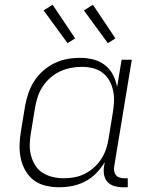

<svg xmlns="http://www.w3.org/2000/svg" viewBox="-20 -782 640 810"><path d="M229 8Q201 8 173 1.5Q145 -5 123.5 -21Q102 -37 88 -61Q74 -85 68 -112Q62 -139 62.5 -168Q63 -197 68 -226L86 -336Q91 -363 100 -389.5Q109 -416 124.5 -440Q140 -464 162 -483.5Q184 -503 210 -515.5Q236 -528 263 -533Q290 -538 318 -538Q347 -538 374 -531Q401 -524 422.5 -507.5Q444 -491 456.5 -466.5Q469 -442 474 -415L493 -530H536L462 -81Q460 -71 461.5 -61Q463 -51 469 -43.5Q475 -36 484.5 -33Q494 -30 504 -30H519V8H498Q480 8 462.5 3Q445 -2 433.5 -14.5Q422 -27 419 -45Q416 -63 419 -81L422 -98Q407 -73 386 -51.5Q365 -30 339 -16.5Q313 -3 285.5 2.5Q258 8 229 8Q229 8 229 8Q229 8 229 8ZM249 -30Q271 -30 293.5 -34Q316 -38 337 -48.5Q358 -59 376 -75Q394 -91 407 -111Q420 -131 427.5 -153Q435 -175 438 -197L456 -307Q460 -331 461 -354.5Q462 -378 457 -400.5Q452 -423 441 -442.5Q430 -462 412 -475.5Q394 -489 371.5 -494.5Q349 -500 325 -500Q302 -500 279 -495.5Q256 -491 234 -481Q212 -471 193 -454.5Q174 -438 160.5 -417.5Q147 -397 139.5 -374.5Q132 -352 128 -329L110 -219Q106 -195 105.5 -171.5Q105 -148 111 -125.5Q117 -103 129 -84Q141 -65 160 -53Q179 -41 202 -35.5Q225 -30 249 -30ZM435 -600 334 -738 372 -762 467 -620ZM265 -600 164 -738 202 -762 297 -620Z"/></svg>

Font: Iosevka Curly XLtEx
Style: Italic
Weight: 200
Width: 7
Italic angle: -9°
Monospace: yes
Designer: Belleve Invis
Foundry: Belleve Invis
Version: Version 11.1.0; ttfautohint (v1.8.3)